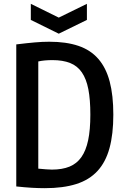

<svg xmlns="http://www.w3.org/2000/svg" viewBox="-20 -968 649 1003"><path d="M141 -948 287 -876 434 -948V-864L287 -792L141 -864ZM214 15Q182 15 147 13Q112 11 65 6V-736Q122 -743 162 -746.5Q202 -750 237 -750Q326 -750 389.5 -728.5Q453 -707 493.5 -660.5Q534 -614 553 -542Q572 -470 572 -369Q572 -267 552 -194Q532 -121 489 -74.5Q446 -28 378 -6.5Q310 15 214 15ZM251 -82Q305 -82 343 -97.5Q381 -113 405 -147Q429 -181 440.5 -235.5Q452 -290 452 -369Q452 -448 441.5 -502Q431 -556 407.5 -590Q384 -624 346 -639Q308 -654 254 -654Q211 -654 180 -647V-87Q203 -85 220 -83.5Q237 -82 251 -82Z"/></svg>

Font: Encode Sans Compressed
Style: SemiBold
Weight: 600
Designer: Pablo Impallari, Andres Torresi
Foundry: Pablo Impallari, Andres Torresi
Version: Version 1.000; ttfautohint (v1.00) -l 8 -r 50 -G 200 -x 14 -